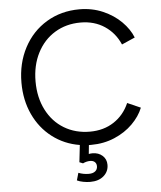

<svg xmlns="http://www.w3.org/2000/svg" viewBox="-63 -811 907 1085"><g transform="rotate(-5 390.5 -268.5)"><path d="M415 12 410 62Q422 60 431 60Q465 60 487.5 80Q510 100 510 132Q510 170 481.5 195Q453 220 405 220Q386 220 365 216Q344 212 330 205L342 163Q370 174 401 174Q424 174 437 163.5Q450 153 450 135Q450 120 440.5 111Q431 102 414 102Q393 102 373 112L353 104L364 7Q277 -7 209 -59Q141 -111 103.5 -192Q66 -273 66 -372Q66 -482 112.5 -570Q159 -658 241.5 -707.5Q324 -757 428 -757Q500 -757 561 -730.5Q622 -704 664.5 -661.5Q707 -619 726 -571L651 -538Q622 -605 564 -643.5Q506 -682 428 -682Q346 -682 282 -643Q218 -604 182 -533.5Q146 -463 146 -372Q146 -281 182 -210.5Q218 -140 282 -101.5Q346 -63 428 -63Q506 -63 564 -101Q622 -139 651 -206L726 -173Q707 -125 664.5 -82.5Q622 -40 561 -14Q500 12 428 12Z"/></g></svg>

Font: Evergrow Sans 
Style: Regular
Weight: 400
Foundry: 10Web
Version: Version 1.000